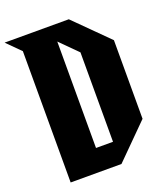

<svg xmlns="http://www.w3.org/2000/svg" viewBox="-165 -858 911 1051"><g transform="rotate(-20 290.0 -332.5)"><path d="M358 -41H259V-661L358 -562ZM64 -676V89H360L553 -104V-562L360 -754H-14Z"/></g></svg>

Font: Kidora Gothic
Style: Regular
Weight: 400
Version: Version 001.018